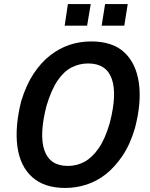

<svg xmlns="http://www.w3.org/2000/svg" viewBox="-20 -920 740 950"><path d="M303 10Q199 10 139 -44Q79 -98 66 -195.5Q53 -293 85 -420Q110 -501 147 -556.5Q184 -612 229.5 -647Q275 -682 325.5 -698.5Q376 -715 431 -715Q537 -715 595 -661Q653 -607 667 -510.5Q681 -414 648 -287Q624 -205 586 -149Q548 -93 503.5 -58Q459 -23 407.5 -6.5Q356 10 303 10ZM316 -99Q360 -99 398 -119.5Q436 -140 468 -186Q500 -232 523 -311Q560 -454 533 -530Q506 -606 416 -606Q373 -606 334.5 -586.5Q296 -567 265 -521.5Q234 -476 210 -396Q173 -252 200 -175.5Q227 -99 316 -99ZM483 -793 500 -900H612L595 -793ZM300 -793 316 -900H429L411 -793Z"/></svg>

Font: Nunito Sans 7pt Condensed
Style: Bold Italic
Weight: 700
Width: 3
Italic angle: -9°
Designer: Vernon Adams
Foundry: Vernon Adams
Version: Version 3.101;gftools[0.9.27]